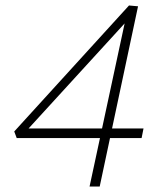

<svg xmlns="http://www.w3.org/2000/svg" viewBox="-20 -681 577 701"><path d="M484 -658 344 0H307L442 -628L462 -625L67 -193L57 -212H504L497 -177H41L32 -201L451 -661Z"/></svg>

Font: Ysabeau Infant ExtraLight
Style: Italic
Weight: 250
Italic angle: -12°
Designer: Christian Thalmann (Catharsis Fonts)
Version: Version 2.001;gftools[0.9.30]; featfreeze: ss01,ss02,lnum